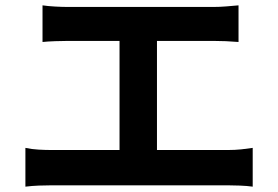

<svg xmlns="http://www.w3.org/2000/svg" viewBox="-20 -718 1040 718"><path d="M832 -157Q859 -157 882.5 -159.5Q906 -162 925 -165V-20Q904 -23 876.5 -24Q849 -25 832 -25H173Q150 -25 125 -24Q100 -23 75 -20V-165Q98 -160 124 -158.5Q150 -157 173 -157H427V-565H234Q214 -565 186 -564Q158 -563 139 -561V-698Q159 -695 186 -693.5Q213 -692 234 -692H778Q801 -692 825.5 -694Q850 -696 872 -698V-561Q849 -563 824.5 -564Q800 -565 778 -565H567V-157Z"/></svg>

Font: SpoqaHanSansJP-Bold
Style: Regular
Weight: 700
Designer: [Source Han Sans]
Ryoko NISHIZUKA  (kana & ideographs); Paul D. Hunt (Latin, Greek & Cyrillic); Wenlong ZHANG  (bopomofo
Foundry: Spoqa (http://bi.spoqa.com)
Version: Version 1.002.20150607